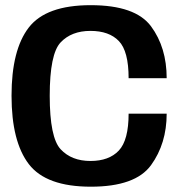

<svg xmlns="http://www.w3.org/2000/svg" viewBox="-20 -700 696 724"><path d="M322.5 4Q490.5 4 549.5 -77.2Q608.5 -158.5 608.5 -271.5H465Q465 -171.5 428 -132.2Q391 -93 321 -93Q250 -93 208.8 -137Q167.5 -181 167.5 -339Q167.5 -496.5 208.5 -540Q249.5 -583.5 321 -583.5Q391.5 -583.5 428.2 -545.2Q465 -507 465 -405H608.5Q608.5 -521 549.5 -600.8Q490.5 -680.5 322 -680.5Q153.5 -680.5 88.5 -596.2Q23.5 -512 23.5 -339Q23.5 -166 88.8 -81Q154 4 322.5 4Z"/></svg>

Font: Anybody UltraCondensed Thin SemiBold
Style: Regular
Weight: 600
Version: Version 1.111